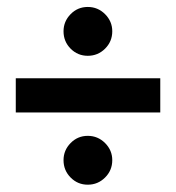

<svg xmlns="http://www.w3.org/2000/svg" viewBox="-20 -615 499 544"><path d="M228.7 -91.7Q257.3 -91.7 277.7 -112Q298.1 -132.3 298.1 -161.2Q298.1 -189.3 277.7 -209.7Q257.2 -230.1 228.7 -230.1Q200.1 -230.1 180.1 -209.7Q160 -189.3 160 -161.2Q160 -132.3 180.1 -112Q200.2 -91.7 228.7 -91.7ZM228.7 -456.9Q257.3 -456.9 277.7 -477.1Q298.1 -497.4 298.1 -526.4Q298.1 -554.4 277.7 -574.9Q257.2 -595.3 228.7 -595.3Q200.1 -595.3 180.1 -574.9Q160 -554.4 160 -526.4Q160 -497.4 180.1 -477.1Q200.2 -456.9 228.7 -456.9ZM24.7 -296.3H434.1V-393.3H24.7Z"/></svg>

Font: Secuela Black
Style: Regular
Weight: 900
Designer: Fernando Haro
Foundry: deFharo
Version: Version 1.704